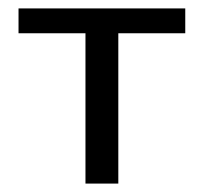

<svg xmlns="http://www.w3.org/2000/svg" viewBox="-20 -436 484 456"><path d="M183 0V-416H261V0ZM24 -357V-416H420V-357Z"/></svg>

Font: Ysabeau Office Medium
Style: Regular
Weight: 500
Designer: Christian Thalmann (Catharsis Fonts)
Version: Version 2.001;gftools[0.9.30]; featfreeze: tnum,lnum,ss02